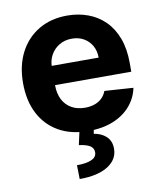

<svg xmlns="http://www.w3.org/2000/svg" viewBox="-87 -622 771 921"><g transform="rotate(-10 299.0 -161.5)"><path d="M308.9 10.7Q224.8 10.7 164.2 -23.6Q103.7 -57.9 71 -120.9Q38.4 -183.9 38.4 -270.2Q38.4 -354.4 71 -418Q103.7 -481.5 163.2 -517Q222.7 -552.6 302.9 -552.6Q356.9 -552.6 403.6 -535.3Q450.3 -518.1 485.3 -483.7Q520.2 -449.2 539.8 -397.2Q559.3 -345.2 559.3 -275.6V-234H98.7V-327.8H416.9Q416.9 -360.4 402.7 -385.7Q388.5 -410.9 363.5 -425.2Q338.4 -439.6 305.4 -439.6Q271 -439.6 244.5 -423.8Q218 -408 203.1 -381.6Q188.2 -355.1 187.9 -322.8V-233.7Q187.9 -193.2 202.9 -163.7Q218 -134.2 245.7 -118.3Q273.4 -102.3 311.4 -102.3Q336.6 -102.3 357.6 -109.4Q378.6 -116.5 393.5 -130.7Q408.4 -144.9 416.2 -165.5L556.1 -156.2Q545.5 -105.8 512.6 -68.4Q479.8 -30.9 428.1 -10.1Q376.4 10.7 308.9 10.7ZM266.3 -2.8H335.9L330.3 28.1Q366.8 33.7 390.1 55.4Q413.4 77.1 413.7 114.3Q414.1 167.3 364.7 198.7Q315.3 230.1 226.2 230.1L224.8 162.6Q269.5 162.6 294.9 151.8Q320.3 141 321.4 118.3Q322.1 96.6 304.7 85.2Q287.3 73.9 250.4 69.2Z"/></g></svg>

Font: InterMG
Style: Bold
Weight: 700
Designer: Rasmus Andersson
Foundry: rsms
Version: Version 3.019;December 26, 2023;FontCreator 15.0.0.2955 64-b